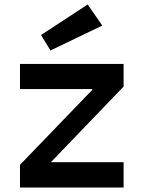

<svg xmlns="http://www.w3.org/2000/svg" viewBox="-20 -836 640 856"><path d="M69 -551V-439H391V-435L69 -101V0H531V-113H207L531 -450V-551ZM205 -611 436 -722 371 -816 163 -680Z"/></svg>

Font: Kode Mono
Style: Bold
Weight: 700
Monospace: yes
Designer: Isa Ozler
Foundry: Kadena LLC
Version: Version 1.206;gftools[0.9.28]